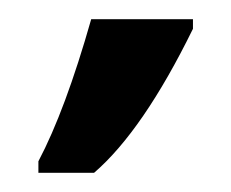

<svg xmlns="http://www.w3.org/2000/svg" viewBox="-20 -734 241 200"><path d="M75 -714H181V-704Q129 -598 78 -554H20V-566Q48 -619 75 -714Z"/></svg>

Font: Noto Sans UI CondBlack
Style: Regular
Weight: 900
Width: 3
Designer: Monotype Design Team
Foundry: Monotype Imaging Inc.
Version: Version 1.001